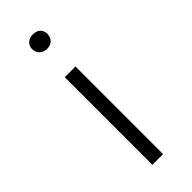

<svg xmlns="http://www.w3.org/2000/svg" viewBox="-227 -707 736 736"><g transform="rotate(-45 141.5 -339.0)"><path d="M165.5 0H107.5V-475H165.5ZM136.5 -599.5Q117.5 -599.5 106.2 -611.2Q95 -623 95 -640Q95 -656.5 106.5 -667Q118 -677.5 136.5 -677.5Q157 -677.5 167.5 -666.8Q178 -656 178 -640Q178 -623.5 167.5 -611.5Q157 -599.5 136.5 -599.5Z"/></g></svg>

Font: Betina Sans Light
Style: Regular
Weight: 300
Designer: Jonathan Pinhorn (font) & Cristiano Sobral (main changes)
Version: Version 2.001;October 6, 2020;FontCreator 13.0.0.2681 64-bit